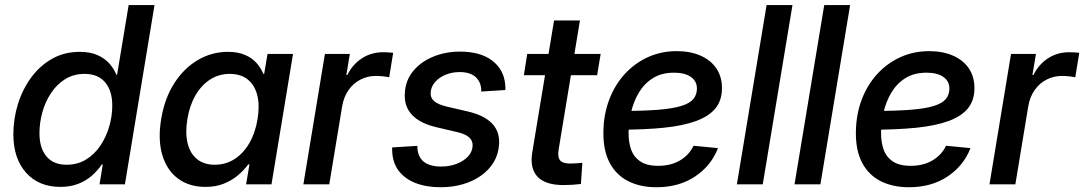

<svg xmlns="http://www.w3.org/2000/svg" viewBox="-20 -748 4399 779"><path d="M225.1 10.3Q137.2 10.3 85.7 -47.4Q34.2 -105 34.2 -203.6Q34.2 -265.6 52.5 -325Q70.8 -384.3 105.7 -432.4Q140.6 -480.5 190.4 -509Q240.2 -537.6 303.7 -537.6Q346.2 -537.6 375.7 -524.4Q405.3 -511.2 424.1 -489.7Q442.9 -468.3 452.1 -444.8H455.1L502 -727.5H606.9L486.8 0H383.8L397 -80.6H393.1Q375 -54.7 351.1 -33.9Q327.1 -13.2 295.7 -1.5Q264.2 10.3 225.1 10.3ZM250 -79.6Q294.4 -79.6 328.9 -100.6Q363.3 -121.6 387 -156.7Q410.6 -191.9 423.1 -234.4Q435.5 -276.9 435.5 -319.8Q435.5 -379.4 406.7 -413.8Q377.9 -448.2 323.2 -448.2Q278.8 -448.2 244.6 -427Q210.4 -405.8 187.3 -370.8Q164.1 -335.9 152.1 -293.5Q140.1 -251 140.1 -207.5Q140.1 -147.5 168.5 -113.5Q196.8 -79.6 250 -79.6Z M814 10.3Q747.1 10.3 701.9 -23.7Q656.7 -57.6 638.4 -119.4Q620.1 -181.2 633.8 -264.2Q647.5 -348.1 686.5 -409.4Q725.6 -470.7 782.2 -504.2Q838.9 -537.6 904.8 -537.6Q945.8 -537.6 974.4 -525.1Q1002.9 -512.7 1021 -492.2Q1039.1 -471.7 1048.3 -448.2H1051.8L1065.4 -529.3H1168.9L1081.5 0H978.5L992.2 -81.1H987.3Q969.2 -56.6 944.3 -35.9Q919.4 -15.1 887 -2.4Q854.5 10.3 814 10.3ZM851.1 -79.6Q896 -79.6 931.9 -102.8Q967.8 -126 991.9 -167.7Q1016.1 -209.5 1024.9 -264.6Q1034.2 -320.3 1023.9 -361.3Q1013.7 -402.3 985.4 -425.3Q957 -448.2 912.1 -448.2Q868.2 -448.2 832.8 -425.5Q797.4 -402.8 773.4 -361.8Q749.5 -320.8 740.2 -264.6Q731 -208.5 741.2 -166.7Q751.5 -125 779.5 -102.3Q807.6 -79.6 851.1 -79.6Z M1210.9 0 1298.3 -529.3H1399.4L1385.3 -443.8H1389.2Q1410.6 -486.8 1448.5 -511.5Q1486.3 -536.1 1534.7 -536.1Q1545.9 -536.1 1557.1 -535.4Q1568.4 -534.7 1575.2 -533.7L1559.1 -434.6Q1552.7 -436 1537.4 -438Q1522 -439.9 1504.9 -439.9Q1472.2 -439.9 1443.4 -425.5Q1414.6 -411.1 1394.8 -383.5Q1375 -356 1368.2 -316.4L1315.9 0Z M1767.6 11.7Q1710.4 11.7 1666.7 -5.1Q1623 -22 1597.9 -54.7Q1572.8 -87.4 1571.3 -135.3Q1570.8 -138.7 1570.8 -142.3Q1570.8 -146 1571.3 -149.9L1673.3 -156.2Q1673.3 -113.8 1698 -93Q1722.7 -72.3 1769.5 -72.3Q1803.7 -72.3 1832 -83Q1860.4 -93.8 1878.2 -112.3Q1896 -130.9 1897.5 -155.3Q1898.9 -176.8 1883.3 -190.7Q1867.7 -204.6 1835.4 -211.9L1750.5 -231.9Q1683.6 -247.6 1651.1 -282.5Q1618.7 -317.4 1622.6 -370.6Q1625 -421.4 1656 -459.2Q1687 -497.1 1737.1 -517.8Q1787.1 -538.6 1846.7 -538.6Q1929.2 -538.6 1977.1 -502Q2024.9 -465.3 2029.8 -404.3Q2030.3 -398.9 2030.5 -393.6Q2030.8 -388.2 2030.3 -382.8L1932.6 -376.5Q1933.6 -412.1 1911.4 -433.8Q1889.2 -455.6 1845.2 -455.6Q1813.5 -455.6 1787.4 -444.6Q1761.2 -433.6 1745.1 -415Q1729 -396.5 1727.5 -373.5Q1725.6 -351.1 1741.7 -337.4Q1757.8 -323.7 1793 -315.4L1877.4 -295.9Q1944.8 -280.3 1976.6 -246.8Q2008.3 -213.4 2004.9 -162.1Q2002.4 -122.1 1983.2 -90.1Q1963.9 -58.1 1931.4 -35.2Q1898.9 -12.2 1856.9 -0.2Q1814.9 11.7 1767.6 11.7Z M2417 -529.3 2402.8 -442.9H2105.5L2119.1 -529.3ZM2228 -665H2333L2246.6 -141.6Q2241.7 -110.4 2252.4 -97.4Q2263.2 -84.5 2293.9 -84.5Q2304.2 -84.5 2318.4 -85.4Q2332.5 -86.4 2342.8 -87.4L2336.9 -1.5Q2321.8 0.5 2303.2 1.7Q2284.7 2.9 2266.6 2.9Q2192.9 2.9 2160.9 -31Q2128.9 -64.9 2139.6 -129.9Z M2643.6 11.7Q2577.1 11.7 2528.1 -13.4Q2479 -38.6 2452.9 -88.9Q2426.8 -139.2 2428.2 -213.9Q2429.2 -284.2 2451.9 -344Q2474.6 -403.8 2514.9 -447.8Q2555.2 -491.7 2608.9 -516.1Q2662.6 -540.5 2725.6 -540.5Q2779.8 -540.5 2821.3 -522.7Q2862.8 -504.9 2886 -471.2Q2909.2 -437.5 2909.2 -390.1Q2909.2 -341.3 2883.1 -308.8Q2856.9 -276.4 2804.4 -257.1Q2752 -237.8 2673.1 -229.7Q2594.2 -221.7 2488.3 -221.7L2501 -297.9Q2591.8 -297.9 2651.4 -302.7Q2710.9 -307.6 2745.1 -318.4Q2779.3 -329.1 2793.5 -346.7Q2807.6 -364.3 2807.6 -388.7Q2807.6 -418.5 2783.2 -435.8Q2758.8 -453.1 2714.8 -453.1Q2664.1 -453.1 2628.9 -430.9Q2593.8 -408.7 2572.3 -372.6Q2550.8 -336.4 2540.8 -293.9Q2530.8 -251.5 2530.3 -210.9Q2529.8 -173.8 2540 -143.1Q2550.3 -112.3 2576.9 -93.8Q2603.5 -75.2 2650.4 -75.2Q2702.1 -75.2 2739.3 -97.4Q2776.4 -119.6 2793.9 -156.7L2893.1 -147Q2865.2 -75.2 2799.8 -31.7Q2734.4 11.7 2643.6 11.7Z M3195.3 -727.5 3074.7 0H2969.7L3090.3 -727.5Z M3429.2 -727.5 3308.6 0H3203.6L3324.2 -727.5Z M3668 11.7Q3601.6 11.7 3552.5 -13.4Q3503.4 -38.6 3477.3 -88.9Q3451.2 -139.2 3452.6 -213.9Q3453.6 -284.2 3476.3 -344Q3499 -403.8 3539.3 -447.8Q3579.6 -491.7 3633.3 -516.1Q3687 -540.5 3750 -540.5Q3804.2 -540.5 3845.7 -522.7Q3887.2 -504.9 3910.4 -471.2Q3933.6 -437.5 3933.6 -390.1Q3933.6 -341.3 3907.5 -308.8Q3881.3 -276.4 3828.9 -257.1Q3776.4 -237.8 3697.5 -229.7Q3618.7 -221.7 3512.7 -221.7L3525.4 -297.9Q3616.2 -297.9 3675.8 -302.7Q3735.4 -307.6 3769.5 -318.4Q3803.7 -329.1 3817.9 -346.7Q3832 -364.3 3832 -388.7Q3832 -418.5 3807.6 -435.8Q3783.2 -453.1 3739.3 -453.1Q3688.5 -453.1 3653.3 -430.9Q3618.2 -408.7 3596.7 -372.6Q3575.2 -336.4 3565.2 -293.9Q3555.2 -251.5 3554.7 -210.9Q3554.2 -173.8 3564.5 -143.1Q3574.7 -112.3 3601.3 -93.8Q3627.9 -75.2 3674.8 -75.2Q3726.6 -75.2 3763.7 -97.4Q3800.8 -119.6 3818.4 -156.7L3917.5 -147Q3889.6 -75.2 3824.2 -31.7Q3758.8 11.7 3668 11.7Z M3994.6 0 4082 -529.3H4183.1L4168.9 -443.8H4172.9Q4194.3 -486.8 4232.2 -511.5Q4270 -536.1 4318.4 -536.1Q4329.6 -536.1 4340.8 -535.4Q4352.1 -534.7 4358.9 -533.7L4342.8 -434.6Q4336.4 -436 4321 -438Q4305.7 -439.9 4288.6 -439.9Q4255.9 -439.9 4227.1 -425.5Q4198.2 -411.1 4178.5 -383.5Q4158.7 -356 4151.9 -316.4L4099.6 0Z"/></svg>

Font: Inter 24pt Medium
Style: Italic
Weight: 500
Italic angle: -9.3988°
Designer: Rasmus Andersson
Foundry: rsms
Version: Version 4.001;git-66647c0bb